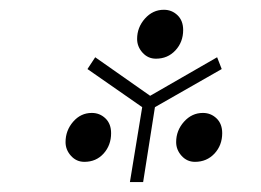

<svg xmlns="http://www.w3.org/2000/svg" viewBox="-20 -637 528 389"><path d="M112.8 -349.1Q112.8 -372.6 128.2 -390.4Q143.6 -408.2 166 -408.2Q182.1 -408.2 193.6 -397.2Q205.1 -386.2 205.1 -367.2Q205.1 -342.8 189.9 -325.9Q174.8 -309.1 150.9 -309.1Q134.8 -309.1 123.8 -321.3Q112.8 -333.5 112.8 -349.1ZM157.2 -497.1 172.9 -521 284.2 -442.9 419.9 -521 429.2 -497.1 293.9 -419.9 270 -268.1H243.2L268.1 -419.9ZM257.8 -558.1Q257.8 -581.5 273.7 -599.4Q289.6 -617.2 312 -617.2Q328.1 -617.2 339.6 -606.2Q351.1 -595.2 351.1 -576.2Q351.1 -551.8 335.4 -534.9Q319.8 -518.1 295.9 -518.1Q279.8 -518.1 268.8 -530.3Q257.8 -542.5 257.8 -558.1ZM336.9 -349.1Q336.9 -372.6 352.8 -390.4Q368.7 -408.2 391.1 -408.2Q407.2 -408.2 418.7 -397.2Q430.2 -386.2 430.2 -367.2Q430.2 -342.8 414.6 -325.9Q398.9 -309.1 375 -309.1Q358.9 -309.1 347.9 -321.3Q336.9 -333.5 336.9 -349.1Z"/></svg>

Font: Dihjauti S
Style: Bold Italic
Weight: 700
Italic angle: -9°
Designer: T. Christopher White
Version: Version 3.0.0